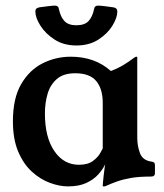

<svg xmlns="http://www.w3.org/2000/svg" viewBox="-20 -653 585 684"><path d="M346 -287Q346 -336 323 -364Q300 -392 248 -392Q206 -392 182.5 -371.5Q159 -351 149.5 -318.5Q140 -286 140 -249Q140 -164 173.5 -115Q207 -66 261 -66Q293 -66 311 -79.5Q329 -93 337 -107.5Q345 -122 346 -124ZM469 -163Q469 -132 479 -106.5Q489 -81 521 -77Q532 -76 532 -65V-36Q532 -24 518 -24Q475 -24 446.5 -19Q418 -14 397 -6.5Q376 1 356 10Q355 11 350 11H348Q346 11 346 8Q346 2 349.5 -29Q353 -60 358 -90H363Q361 -81 353 -64.5Q345 -48 329 -30.5Q313 -13 287 -1Q261 11 222 11Q192 11 158 -1.5Q124 -14 94 -41Q64 -68 45 -112.5Q26 -157 26 -221Q26 -303 55.5 -353.5Q85 -404 132 -427.5Q179 -451 232 -451Q318 -451 375 -400Q403 -411 421.5 -422.5Q440 -434 451 -442.5Q462 -451 466 -451Q469 -451 469 -449ZM252 -491Q207 -491 174.5 -512Q142 -533 124 -561.5Q106 -590 106 -612Q106 -620 110.5 -623Q115 -626 121 -627Q135 -629 152 -631Q169 -633 176 -633Q182 -633 185.5 -630Q189 -627 190 -620Q196 -592 210 -577.5Q224 -563 252 -563Q281 -563 295 -577.5Q309 -592 315 -620Q316 -627 319.5 -630Q323 -633 329 -633Q336 -633 353 -631Q370 -629 383 -627Q398 -625 398 -612Q398 -590 380.5 -561.5Q363 -533 330.5 -512Q298 -491 252 -491Z"/></svg>

Font: Young Serif Light
Style: Regular
Weight: 300
Designer: Bastien Sozeau
Foundry: NBR — Bastien Sozeau
Version: Version 5.001